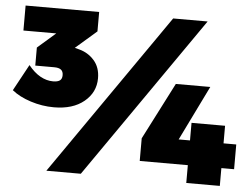

<svg xmlns="http://www.w3.org/2000/svg" viewBox="-50 -764 1085 827"><g transform="rotate(5 492.0 -350.5)"><path d="M274 -533Q313 -523 339.5 -493Q366 -463 366 -416Q366 -355 317.5 -315Q269 -275 187 -275Q136 -275 86.5 -291Q37 -307 5 -333L67 -447Q92 -416 119 -401Q146 -386 174 -386Q194 -386 203.5 -393Q213 -400 213 -416Q213 -432 203.5 -439.5Q194 -447 174 -447H92V-525L170 -593H28V-701H346V-617L255 -538ZM666 -701H815L328 0H179ZM702 -421H851L735 -184H784V-260H929V-184H984V-77H929V0H784V-77H576V-175Z"/></g></svg>

Font: Alexandria Black
Style: Regular
Weight: 900
Designer: Mohamed Gaber
Foundry: Kief Type Foundry
Version: Version 5.100